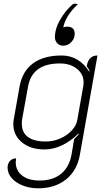

<svg xmlns="http://www.w3.org/2000/svg" viewBox="-20 -809 582 1038"><path d="M21 97Q21 75 34 61Q47 47 67 47Q65 61 65 68Q65 113 99.5 140Q134 167 194 167Q266 167 310.5 130.5Q355 94 367 25L381 -57Q386 -63 405 -82L404 -87Q363 -46 315.5 -23.5Q268 -1 221 -1Q145 -1 98.5 -39.5Q52 -78 52 -139Q52 -152 55 -167L86 -342Q101 -424 158.5 -466.5Q216 -509 314 -509Q360 -509 398 -486.5Q436 -464 462 -422L464 -426Q460 -436 449 -451Q458 -509 507 -509L412 27Q397 113 337 161Q277 209 186 209Q141 209 103 194Q65 179 43 153.5Q21 128 21 97ZM398 -161 431 -348Q432 -353 432 -364Q432 -408 396 -437Q360 -466 304 -466Q155 -466 132 -343L100 -166Q98 -157 98 -140Q98 -93 131 -68.5Q164 -44 228 -44Q268 -44 305 -60Q342 -76 367.5 -103Q393 -130 398 -161ZM322 -661Q325 -662 331 -663.5Q337 -665 343 -665Q363 -665 373.5 -655Q384 -645 384 -627Q384 -601 365.5 -581.5Q347 -562 322 -562Q302 -562 289.5 -575Q277 -588 277 -608Q277 -654 305.5 -703Q334 -752 372 -785Q376 -789 385 -789Q396 -789 400 -785Q369 -757 348.5 -724.5Q328 -692 322 -661Z"/></svg>

Font: K2D Thin
Style: Italic
Weight: 100
Italic angle: -10°
Designer: Katatrad Aksorn Co.,Ltd.
Foundry: Cadson Demak Co.,Ltd.
Version: Version 1.000; ttfautohint (v1.6)